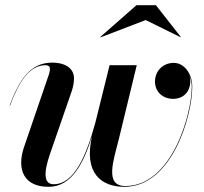

<svg xmlns="http://www.w3.org/2000/svg" viewBox="-20 -712 788 742"><path d="M543 -634.5 678 -568 678.5 -569.5 582.5 -692H507.5L368 -569.5L369.5 -568ZM173 -116.5 258 -362C262.5 -375.5 266 -394.5 266 -409.5C266 -445 236 -470 181.5 -470C97 -470 55 -404 17 -304L18.5 -303.5C54 -398.5 94.5 -460 156 -460C167 -460 173 -455 173 -445C173 -439 171 -430.5 169 -424.5L72 -141C44 -55.5 73.5 10 167.5 10C256.5 10 303 -80.5 335.5 -185.5C302.5 -41.5 372.5 10 460.5 10C645.5 10 723 -266 723 -376.5C723 -427 692 -469 651.5 -469C609.5 -469 579 -437.5 579 -397C579 -357 609 -330 649 -330C687 -330 715.5 -355.5 715.5 -399.5C715.5 -405.5 714.5 -412 712.5 -418.5C718 -406 721 -391.5 721 -376.5C721 -267.5 642.5 7 464.5 7C383 7 418.5 -91.5 439.5 -175.5L508.5 -460H403.5L348.5 -238C312.5 -106 265.5 0 187.5 0C151.5 0 146 -38 173 -116.5Z"/></svg>

Font: Bodoni* 96pt Medium
Style: Italic
Weight: 500
Italic angle: -13°
Version: Version 2.3